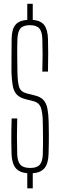

<svg xmlns="http://www.w3.org/2000/svg" viewBox="-20 -910 316 1014"><path d="M124 84.5V5Q82 1 62.5 -22.8Q43 -46.5 41 -96.5Q40 -133.5 39.8 -161.8Q39.5 -190 40 -218.5Q40.5 -247 41.5 -284.5H71Q69.5 -237 69.5 -189.2Q69.5 -141.5 71 -94Q72.5 -56.5 88 -39.8Q103.5 -23 139.5 -23Q175 -23 189.8 -39.8Q204.5 -56.5 206 -94Q207 -127 207.2 -151.5Q207.5 -176 207 -202.2Q206.5 -228.5 206 -266Q205.5 -310 196.8 -338.8Q188 -367.5 157 -375.5L117.5 -385.5Q85 -393.5 69 -410.2Q53 -427 47.5 -456Q42 -485 40.5 -529.5Q40 -566.5 40.8 -614Q41.5 -661.5 41.5 -704.5Q42 -755 61.2 -778.5Q80.5 -802 124 -805V-890H153V-805Q194.5 -802 213.2 -778Q232 -754 233.5 -703.5Q234.5 -674 234.5 -629.5Q234.5 -585 233.5 -532H203.5Q205 -576 205 -619.5Q205 -663 203.5 -706Q202 -744 187.2 -760.5Q172.5 -777 138.5 -777Q103 -777 88.5 -760.5Q74 -744 72 -706Q70.5 -662 71 -618Q71.5 -574 72 -529.5Q73 -474 81.5 -449.2Q90 -424.5 122 -416.5L162 -406.5Q194 -399 209.5 -381.8Q225 -364.5 230.5 -336Q236 -307.5 237 -266Q238 -227 238 -201.8Q238 -176.5 237.8 -153.2Q237.5 -130 236.5 -96.5Q235 -46 215 -22Q195 2 153 5V84.5Z"/></svg>

Font: Big Shoulders Display ExtraLight
Style: Regular
Weight: 250
Designer: Patric King
Foundry: XO Type Co
Version: Version 2.002